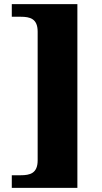

<svg xmlns="http://www.w3.org/2000/svg" viewBox="-20 -780 494 928"><path d="M37 128H354V-760H37V-699H80C125 -699 162 -690 162 -627V-5C162 58 125 67 80 67H37Z"/></svg>

Font: Noto Serif Lao Black
Style: Regular
Weight: 900
Designer: Monotype Design Team
Foundry: Monotype Imaging Inc.
Version: Version 2.003